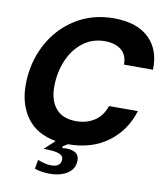

<svg xmlns="http://www.w3.org/2000/svg" viewBox="-103 -862 989 1155"><g transform="rotate(10 391.5 -284.0)"><path d="M606 -514Q607 -572 570 -602.5Q533 -633 469 -633Q392 -633 334.5 -588Q277 -543 246.5 -469Q216 -395 216 -311Q216 -225 258 -177Q300 -129 380 -129Q445 -129 492.5 -160Q540 -191 561 -253H737Q699 -129 600 -56.5Q501 16 358 16H357Q334 31 326 36L330 45Q339 43 353 43Q389 43 410 57.5Q431 72 431 101Q431 154 388 182Q345 210 279 210Q230 210 187 196L197 140Q245 159 281 159Q308 159 323.5 147Q339 135 339 113Q339 87 306.5 77.5Q274 68 218 69L281 10Q163 -11 104 -92Q45 -173 45 -291Q45 -425 103 -536.5Q161 -648 264 -713Q367 -778 498 -778Q641 -778 714.5 -706.5Q788 -635 783 -514Z"/></g></svg>

Font: Open Sauce One ExtraBold Italic
Style: Regular
Weight: 800
Italic angle: -10°
Designer: Alfredo Marco Pradil
Foundry: Creative Sauce Fz LLC
Version: Version 1.477